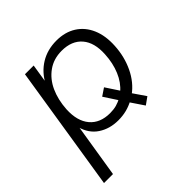

<svg xmlns="http://www.w3.org/2000/svg" viewBox="-178 -642 967 967"><g transform="rotate(-45 305.5 -158.5)"><path d="M24 180 130 -489H192L175 -381H169Q198 -436 247.5 -466.5Q297 -497 362 -497Q423 -497 467 -469Q511 -441 533 -390Q555 -339 551 -270Q547 -197 517.5 -135Q488 -73 437 -36L440 -45L488 25L449 53L399 -21L409 -19Q385 -6 357.5 1Q330 8 299 8Q238 8 192.5 -22Q147 -52 131 -112H135L88 180ZM295 -47Q320 -47 340.5 -52.5Q361 -58 379 -69L374 -59L325 -134L365 -161L415 -85L406 -87Q442 -117 462.5 -166Q483 -215 486 -274Q491 -354 453.5 -398Q416 -442 344 -442Q287 -442 245 -412Q203 -382 180 -331.5Q157 -281 153 -216Q149 -136 186.5 -91.5Q224 -47 295 -47Z"/></g></svg>

Font: Nunito Sans 10pt Light
Style: Italic
Weight: 300
Italic angle: -9°
Designer: Vernon Adams
Foundry: Vernon Adams
Version: Version 3.101;gftools[0.9.27]